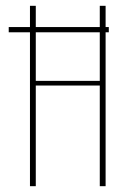

<svg xmlns="http://www.w3.org/2000/svg" viewBox="-20 -640 402 660"><path d="M10 -529V-547H354V-529ZM83 -620H103V-362H323V-620H343V0H323V-346H103V0H83Z"/></svg>

Font: Smooch Sans Thin
Style: Regular
Weight: 100
Designer: Robert E. Leuschke
Foundry: Robert E. Leuschke
Version: Version 1.010